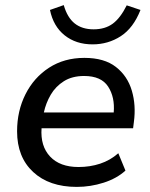

<svg xmlns="http://www.w3.org/2000/svg" viewBox="-20 -724 589 753"><path d="M281 9Q173 9 110 -49.5Q47 -108 47 -209Q47 -289 80 -354.5Q113 -420 172.5 -458.5Q232 -497 311 -497Q389 -497 434.5 -461.5Q480 -426 497 -368.5Q514 -311 505 -245L502 -221H143Q138 -151 176.5 -110Q215 -69 288 -69Q333 -69 372.5 -82Q412 -95 444 -123L472 -55Q438 -24 386.5 -7.5Q335 9 281 9ZM310 -426Q263 -426 230.5 -405.5Q198 -385 179 -352.5Q160 -320 152 -283H426Q431 -343 404 -384.5Q377 -426 310 -426ZM343 -550Q278 -550 233.5 -585.5Q189 -621 176 -685L230 -704Q244 -655 273 -632Q302 -609 347 -609Q392 -609 422 -631Q452 -653 477 -703L531 -685Q503 -614 453.5 -582Q404 -550 343 -550Z"/></svg>

Font: Nunito Sans SemiBold
Style: Italic
Weight: 600
Italic angle: -9°
Designer: Vernon Adams
Foundry: Vernon Adams
Version: Version 3.006; ttfautohint (v1.8.3)